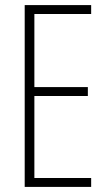

<svg xmlns="http://www.w3.org/2000/svg" viewBox="-20 -734 425 754"><path d="M338 0V-35H115V-357H325V-392H115V-679H338V-714H77V0Z"/></svg>

Font: Noto Sans Georgian ExtraCondensed ExtraLight
Style: Regular
Weight: 200
Width: 2
Designer: Monotype Design Team, Akaki Razmadze
Foundry: Google LLC
Version: Version 2.005